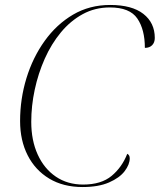

<svg xmlns="http://www.w3.org/2000/svg" viewBox="-20 -744 644 774"><path d="M313 10Q235 10 178.5 -24Q122 -58 91.5 -118Q61 -178 61 -256Q61 -345 86.5 -428.5Q112 -512 160 -579Q208 -646 274.5 -685Q341 -724 424 -724Q512 -724 558 -688Q604 -652 604 -591Q604 -573 593.5 -562Q583 -551 564 -551Q564 -625 533.5 -669.5Q503 -714 423 -714Q363 -714 313.5 -687Q264 -660 225.5 -613.5Q187 -567 160.5 -507.5Q134 -448 120 -382.5Q106 -317 106 -253Q106 -178 132 -121Q158 -64 205 -32Q252 0 315 0Q388 0 430 -35Q472 -70 493 -124Q503 -119 503 -106Q503 -81 482.5 -54Q462 -27 419.5 -8.5Q377 10 313 10Z"/></svg>

Font: Noto Serif Display ExtraLight
Style: Italic
Weight: 200
Italic angle: -12°
Designer: Monotype Design Team
Foundry: Monotype Imaging Inc.
Version: Version 2.009